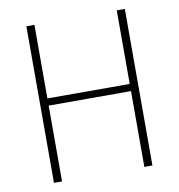

<svg xmlns="http://www.w3.org/2000/svg" viewBox="-79 -770 785 843"><g transform="rotate(-10 313.5 -349.0)"><path d="M497 -338H130V0H94V-698H130V-370H497V-698H533V0H497Z"/></g></svg>

Font: IBM Plex Sans Condensed ExtraLight
Style: Regular
Weight: 200
Width: 3
Designer: Mike Abbink, Paul van der Laan, Pieter van Rosmalen
Foundry: Bold Monday
Version: Version 1.3